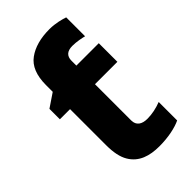

<svg xmlns="http://www.w3.org/2000/svg" viewBox="-236 -841 926 926"><g transform="rotate(-45 227.5 -377.5)"><path d="M296.9 -765.1C235.8 -765.1 186.5 -751.5 149.9 -724.6C112.8 -697.8 94.2 -651.4 94.2 -585.9V-540L24.9 -493.2V-421.9H94.2V-175.8C94.2 -126.5 102.1 -88.4 118.2 -61.5C149.9 -7.3 206.5 9.8 272.9 9.8C334 9.8 387.7 -2 420.9 -18.1V-144C389.2 -131.8 356.9 -125 325.2 -125C288.6 -125 264.2 -140.1 264.2 -174.8V-421.9H417V-548.8H264.2V-582C264.2 -613.8 282.2 -629.9 317.9 -629.9C347.2 -629.9 378.9 -623 394 -619.1V-748C375 -754.4 337.4 -765.1 296.9 -765.1Z"/></g></svg>

Font: Noto Reveo Sans
Style: Regular
Weight: 800
Designer: Monotype Design Team
Foundry: Monotype Imaging Inc.
Version: Version 2.007